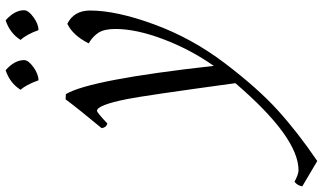

<svg xmlns="http://www.w3.org/2000/svg" viewBox="-454 -522 1121 666"><g transform="rotate(-90 106.0 -188.5)"><path d="M-119 352 -207 300Q-204 283 -191 273Q-165 287 -151 287Q-37 287 151 68Q108 -247 96 -307Q75 -412 55 -412Q49 -412 11 -376Q-3 -380 -5 -396Q59 -473 95 -521L113 -520Q163 -437 211 -7Q268 -88 303.5 -182Q339 -276 339 -348Q339 -387 326 -407Q313 -427 289 -441Q317 -496 357 -515Q403 -492 403 -436Q403 -345 355 -214Q307 -83 220.5 31Q134 145 57.5 214.5Q-19 284 -119 352ZM231 -665Q231 -650 206.5 -632.5Q182 -615 161 -615Q145 -659 128 -677Q151 -714 196 -729Q231 -698 231 -665ZM404 -665Q404 -650 380 -632.5Q356 -615 335 -615Q320 -657 301 -677Q324 -714 369 -729Q404 -698 404 -665Z"/></g></svg>

Font: Rosarivo
Style: Italic
Weight: 400
Version: Version 1.003